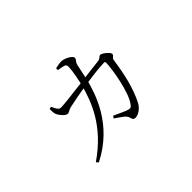

<svg xmlns="http://www.w3.org/2000/svg" viewBox="-98 -844 1196 1196"><g transform="rotate(-45 500.0 -246.5)"><path d="M207 45 220 59C448 -56 506 -262 530 -351C536 -379 548 -435 554 -463C560 -491 575 -491 575 -508C575 -526 528 -551 500 -552C485 -552 461 -548 446 -544V-528C459 -526 479 -523 492 -519C504 -515 508 -509 508 -495C508 -467 492 -381 483 -349C453 -241 399 -86 207 45ZM578 24C601 24 635 5 654 -30C698 -116 720 -214 736 -326C739 -346 757 -344 757 -360C757 -375 715 -409 700 -409C687 -409 683 -393 663 -391C593 -384 341 -349 295 -349C274 -349 264 -375 254 -397L238 -393C238 -377 238 -359 243 -345C249 -329 278 -292 297 -292C312 -292 316 -302 339 -308C363 -314 458 -332 504 -338C547 -345 637 -358 682 -358C688 -358 691 -354 691 -349C691 -301 662 -112 612 -53C601 -39 594 -39 574 -46C558 -51 520 -70 488 -84L479 -69C523 -38 548 -26 555 2C558 18 565 24 578 24Z"/></g></svg>

Font: Source Han Serif TW VF
Style: Regular
Weight: 250
Designer: Ryoko NISHIZUKA 西塚涼子 (kana & ideographs); Frank Grießhammer (Latin, Greek & Cyrillic); Wenlong ZHANG 张文龙 (bopomofo); San
Foundry: Adobe
Version: Version 2.002;hotconv 1.1.0;makeotfexe 2.6.0